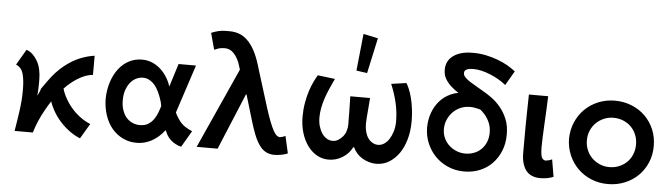

<svg xmlns="http://www.w3.org/2000/svg" viewBox="-50 -1026 4336 1241"><g transform="rotate(5 2118.0 -405.0)"><path d="M497 11Q457 -5 419.5 -34Q382 -63 352.5 -99.5Q323 -136 304 -178Q296 -194 291 -211Q272 -182 255 -151Q214 -79 190 0H72Q84 -72 93 -137Q102 -202 102 -257Q102 -263 102 -269Q102 -274 102 -278Q102 -331 91 -372Q80 -413 44 -428L103 -529Q125 -522 143 -505Q161 -488 174.5 -464.5Q188 -441 195 -410.5Q202 -380 202 -345Q202 -331 202 -318Q202 -298 201 -276.5Q200 -255 198 -239Q218 -280 218 -284Q218 -284 217 -284Q217 -284 215.5 -282.5Q214 -281 214 -281Q214 -281 214 -281Q214 -281 257 -341.5Q300 -402 351 -443Q402 -484 452.5 -504Q503 -524 545 -529V-405Q497 -401 445 -368Q402 -341 363 -300Q369 -278 380 -256Q398 -219 424 -186.5Q450 -154 484 -128Q518 -102 555 -87Z M1153 8 1135 3Q1116 -5 1100 -15.5Q1084 -26 1070.5 -42.5Q1057 -59 1048 -82Q1046 -86 1044 -90Q1026 -66 1005 -48Q976 -22 940 -7Q904 8 863 8Q815 8 774 -12Q733 -32 703.5 -67Q674 -102 657.5 -151Q641 -200 640 -257Q641 -316 657 -366Q673 -416 701 -453Q729 -490 768 -510.5Q807 -531 853 -531Q892 -531 926 -515Q960 -499 987 -470Q1014 -441 1033 -400Q1038 -387 1043 -373L1090 -523H1203L1100 -209Q1110 -188 1121 -172Q1133 -153 1146 -140.5Q1159 -128 1171 -120.5Q1183 -113 1193 -108L1215 -98ZM989 -203Q996 -224 1002 -242Q1000 -254 997 -267Q990 -291 981 -313.5Q972 -336 960.5 -355Q949 -374 935 -387Q921 -400 904.5 -407.5Q888 -415 868 -415Q847 -415 826 -405Q805 -395 788.5 -375.5Q772 -356 761.5 -326.5Q751 -297 751 -259Q751 -222 761 -193.5Q771 -165 787.5 -146.5Q804 -128 826.5 -118Q849 -108 874 -108Q908 -108 929.5 -122Q951 -136 965.5 -157Q980 -178 989 -203Z M1757 8Q1727 8 1703 -4.5Q1679 -17 1660 -43.5Q1641 -70 1625 -109.5Q1609 -149 1593 -204L1545 -365H1541L1389 0H1253L1488 -521L1481 -544Q1474 -569 1463 -589Q1452 -609 1439.5 -623Q1427 -637 1412 -644Q1397 -651 1380 -651Q1355 -651 1339.5 -646Q1324 -641 1311 -635L1282 -742Q1302 -751 1326 -757Q1350 -763 1378 -763Q1386 -763 1394 -763Q1397 -763 1400 -763Q1439 -763 1470 -749.5Q1501 -736 1527 -707Q1553 -678 1573 -635Q1593 -592 1609 -534L1685 -290Q1702 -237 1715.5 -202.5Q1729 -168 1740.5 -147Q1752 -126 1762.5 -117.5Q1773 -109 1784 -109Q1791 -110 1800.5 -113Q1810 -116 1819 -120L1844 -9Q1829 -2 1804.5 3Q1780 8 1757 8Z M1918 -255Q1918 -301 1925.5 -344Q1933 -387 1944.5 -422.5Q1956 -458 1969.5 -485.5Q1983 -513 1993 -529L2105 -515Q2089 -481 2074.5 -448Q2060 -415 2049.5 -383.5Q2039 -352 2033 -320.5Q2027 -289 2027 -259Q2027 -228 2034.5 -202Q2042 -176 2055 -156.5Q2068 -137 2086 -126Q2104 -115 2125 -115Q2145 -115 2161 -125Q2177 -135 2190 -150Q2203 -165 2210 -186Q2217 -207 2217 -230Q2217 -239 2216.5 -262.5Q2216 -286 2216 -314Q2214 -396 2214 -412H2342Q2341 -401 2339.5 -379.5Q2338 -358 2336 -334Q2334 -310 2332 -285.5Q2330 -261 2330 -244Q2330 -215 2336.5 -191.5Q2343 -168 2354.5 -151.5Q2366 -135 2383 -125Q2400 -115 2419 -115Q2441 -115 2459.5 -127.5Q2478 -140 2491.5 -161Q2505 -182 2513.5 -210Q2522 -238 2523 -270Q2523 -300 2520 -330.5Q2517 -361 2510 -392Q2503 -423 2493 -454Q2483 -485 2470 -515L2568 -529Q2577 -515 2587 -491Q2597 -467 2605 -435.5Q2613 -404 2618 -365.5Q2623 -327 2623 -286Q2623 -221 2607.5 -167Q2592 -113 2564.5 -74.5Q2537 -36 2500 -14Q2463 8 2418 8Q2394 8 2370.5 1Q2347 -6 2326.5 -18.5Q2306 -31 2291 -48.5Q2276 -66 2267 -86H2262Q2241 -44 2199.5 -18Q2158 8 2109 8Q2069 8 2034.5 -11Q2000 -30 1974 -65Q1948 -100 1933 -148Q1918 -196 1918 -255ZM2359 -801 2309 -571 2239 -581 2264 -821Z M2989 8Q2931 8 2882.5 -13.5Q2834 -35 2799.5 -71Q2765 -107 2745.5 -154.5Q2726 -202 2726 -255Q2726 -304 2742 -349Q2758 -394 2787.5 -427.5Q2817 -461 2859 -480Q2883 -491 2908 -495Q2884 -510 2864 -528Q2839 -549 2823 -575.5Q2807 -602 2807 -636Q2807 -695 2853 -728Q2899 -761 2977 -761Q2980 -761 2982 -761Q3025 -761 3065 -752.5Q3105 -744 3141.5 -730.5Q3178 -717 3208 -699.5Q3238 -682 3259 -665L3205 -572Q3182 -591 3154.5 -606.5Q3127 -622 3098.5 -633.5Q3070 -645 3042.5 -651Q3015 -657 2991 -657Q2962 -657 2947.5 -649.5Q2933 -642 2933 -628Q2933 -627 2933 -626Q2933 -625 2933 -624Q2933 -611 2945.5 -598Q2958 -585 2977.5 -572.5Q2997 -560 3021 -546.5Q3045 -533 3068 -519Q3095 -504 3125 -482Q3155 -460 3181.5 -428Q3208 -396 3225.5 -353.5Q3243 -311 3243 -254Q3243 -194 3223 -146Q3203 -98 3169 -63.5Q3135 -29 3089 -10.5Q3043 8 2989 8ZM3087 -373Q3074 -387 3060 -399Q3054 -401 3047 -403Q3018 -411 2991 -411Q2959 -411 2930.5 -399Q2902 -387 2881 -365.5Q2860 -344 2847.5 -315.5Q2835 -287 2835 -255Q2835 -222 2847.5 -195Q2860 -168 2881 -149Q2902 -130 2929 -119Q2956 -108 2986 -108Q3016 -108 3042.5 -118Q3069 -128 3089 -147.5Q3109 -167 3120.5 -194.5Q3132 -222 3132 -257Q3132 -292 3119.5 -321Q3107 -350 3087 -373Z M3482 8Q3454 8 3431 -1Q3408 -10 3392.5 -28.5Q3377 -47 3368 -76.5Q3359 -106 3359 -145Q3359 -280 3359.5 -326.5Q3360 -373 3361 -421.5Q3362 -470 3363 -524H3488Q3487 -485 3484.5 -436.5Q3482 -388 3479.5 -340.5Q3477 -293 3475.5 -253.5Q3474 -214 3474 -190Q3475 -139 3483.5 -124Q3492 -109 3508 -108Q3518 -109 3529 -112Q3540 -115 3549 -120L3568 -8Q3550 0 3527.5 4Q3505 8 3482 8Z M3921 8Q3863 8 3812.5 -13Q3762 -34 3725.5 -70.5Q3689 -107 3668 -156Q3647 -205 3646 -262Q3647 -320 3668 -369Q3689 -418 3725.5 -454.5Q3762 -491 3812.5 -512Q3863 -533 3921 -533Q3980 -533 4031 -512Q4082 -491 4118.5 -454.5Q4155 -418 4175.5 -369Q4196 -320 4196 -262Q4196 -205 4175.5 -156Q4155 -107 4118.5 -70.5Q4082 -34 4031 -13Q3980 8 3921 8ZM3921 -102Q3956 -102 3985.5 -114.5Q4015 -127 4036 -148Q4057 -169 4069 -198.5Q4081 -228 4081 -262Q4081 -296 4069 -325.5Q4057 -355 4036 -376Q4015 -397 3985.5 -409.5Q3956 -422 3921 -422Q3888 -422 3859 -409.5Q3830 -397 3808.5 -376Q3787 -355 3774.5 -325.5Q3762 -296 3762 -262Q3762 -228 3774.5 -198.5Q3787 -169 3808.5 -148Q3830 -127 3859 -114.5Q3888 -102 3921 -102Z"/></g></svg>

Font: Rising Sun
Style: Bold
Weight: 700
Designer: Matt McInerney, Pablo Impallari, Rodrigo Fuenzalida (Raleway font), Stephen Hutchings (Greek), Cristiano Sobral (main ch
Foundry: The Rising Sun Project Authors
Version: Version 4.327; ttfautohint (v1.8.4.7-5d5b-dirty)